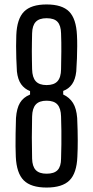

<svg xmlns="http://www.w3.org/2000/svg" viewBox="-20 -827 415 854"><path d="M187.2 7.2Q117.7 7.2 85.6 -24.8Q53.6 -56.8 50.3 -129.8Q49.4 -151.6 49.1 -176.6Q48.7 -201.6 49.4 -232.2Q50.1 -262.9 51.1 -302.1Q54.2 -345.2 68.8 -369.6Q83.4 -394.1 113.7 -406.5V-421.8Q89 -431.5 74 -452.4Q59.1 -473.4 55.2 -509.4Q53.5 -539.3 52.5 -567.6Q51.6 -596 51.6 -621.8Q51.6 -647.7 52.5 -670.6Q55.4 -743.6 87 -775.4Q118.5 -807.2 187.2 -807.2Q256.3 -807.2 287.6 -775.4Q318.9 -743.6 322.3 -670.6Q323.6 -647.7 323.4 -621.8Q323.3 -596 322.3 -567.6Q321.3 -539.3 319.2 -509.4Q315.3 -473.4 300.4 -452.4Q285.5 -431.5 261.1 -422.6V-406.7Q289.4 -393.5 304.7 -369Q320 -344.6 323.3 -302.1Q325.8 -243.5 325.8 -203.1Q325.9 -162.8 324.1 -129.8Q321.2 -56.8 289.2 -24.8Q257.3 7.2 187.2 7.2ZM187.2 -54.4Q221.1 -54.4 236.3 -70.6Q251.6 -86.9 251.6 -121.7Q252.8 -154.6 253 -185Q253.2 -215.3 253 -245.7Q252.8 -276.1 251.6 -308.6Q250.8 -345 235.5 -362.1Q220.3 -379.1 187.2 -379.1Q154.5 -379.1 139.1 -362.1Q123.6 -345 122.8 -308.6Q121.6 -259.6 121.6 -215.1Q121.6 -170.7 122.8 -121.7Q123.6 -86.9 139.1 -70.6Q154.5 -54.4 187.2 -54.4ZM187.2 -448.6Q220.3 -448.6 235.7 -465.6Q251.2 -482.7 251.6 -519.1Q252.4 -561.3 252.8 -598.9Q253.2 -636.6 251.6 -678.7Q250.8 -713.5 235.9 -729.8Q221.1 -746 187.2 -746Q154.5 -746 139.1 -729.8Q123.6 -713.5 122.8 -678.7Q122.4 -657.6 122 -637.9Q121.6 -618.2 121.6 -598.9Q121.6 -579.5 122 -559.8Q122.4 -540.1 122.8 -519.1Q123.6 -482.7 139.1 -465.6Q154.5 -448.6 187.2 -448.6Z"/></svg>

Font: Big Shoulders Display SC Thin
Style: Regular
Weight: 100
Designer: Patric King
Foundry: XO Type Co
Version: Version 2.002